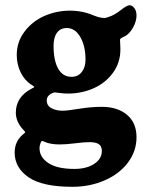

<svg xmlns="http://www.w3.org/2000/svg" viewBox="-20 -514 556 728"><path d="M43.5 -305.7Q43.5 -355.5 73.5 -394.8Q103.5 -434.1 149.2 -453.9Q194.8 -473.6 245.1 -473.6Q293.5 -473.6 335.9 -455.1Q359.4 -445.8 376 -445.8Q383.3 -445.8 403.3 -454.1Q418.9 -460.9 440.4 -477.5Q461.9 -494.1 471.2 -494.1Q481 -494.1 489.3 -483.4Q497.6 -472.7 497.6 -455.1Q497.6 -433.6 484.9 -410.4Q472.2 -387.2 454.6 -377Q452.1 -376 448 -374Q443.8 -372.1 442.4 -371.1Q440.9 -370.1 438.7 -368.7Q436.5 -367.2 435.8 -366Q435.1 -364.7 435.1 -363.3Q435.1 -360.8 435.8 -347.2Q436.5 -333.5 436.5 -326.2Q436.5 -276.4 408 -237.5Q379.4 -198.7 334.2 -179Q289.1 -159.2 237.3 -159.2Q222.7 -159.2 207 -161.4Q191.4 -163.6 189 -163.6Q182.1 -163.6 171.9 -157.7Q157.2 -148.4 157.2 -133.8Q157.2 -113.3 175 -103.8Q192.9 -94.2 217.3 -94.2Q235.4 -94.2 279.8 -101.6Q324.2 -108.9 366.2 -108.9Q425.8 -108.9 461.7 -78.6Q497.6 -48.3 497.6 6.3Q497.6 59.6 464.8 102.8Q432.1 146 376.2 170.2Q320.3 194.3 253.9 194.3Q141.1 194.3 88.4 158.2Q35.6 122.1 35.6 64.5Q35.6 19 71.8 -8.3Q75.7 -11.2 75.7 -13.2Q75.7 -13.7 75 -14.4Q74.2 -15.1 73 -16.4Q71.8 -17.6 71.3 -18.6Q40 -50.8 40 -86.4Q40 -146.5 99.6 -177.7Q110.4 -183.1 110.4 -184.6Q110.4 -185.5 99.6 -192.4Q73.7 -208.5 58.6 -239Q43.5 -269.5 43.5 -305.7ZM251.5 -222.7Q275.4 -222.7 289.8 -240.7Q304.2 -258.8 304.2 -287.6Q304.2 -339.8 284.4 -373.8Q264.6 -407.7 233.4 -407.7Q209 -407.7 196 -389.9Q183.1 -372.1 183.1 -340.3Q183.1 -284.2 200.7 -253.4Q218.3 -222.7 251.5 -222.7ZM129.9 48.3Q129.9 82 163.3 104.2Q196.8 126.5 261.7 126.5Q308.6 126.5 337.4 107.2Q366.2 87.9 366.2 58.6Q366.2 40 354.5 32.5Q342.8 24.9 318.8 24.9Q300.8 24.9 265.1 29.3Q229.5 33.7 206.1 33.7Q169.9 33.7 147 22.9Q142.6 20.5 139.6 20.5Q137.2 20.5 135.7 23.9Q129.9 36.6 129.9 48.3Z"/></svg>

Font: Cooper*
Style: Bold
Weight: 700
Designer: Owen Earl
Foundry: indestructible type*
Version: Version 0.001